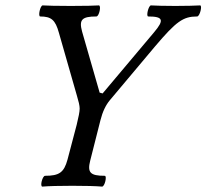

<svg xmlns="http://www.w3.org/2000/svg" viewBox="-20 -688 765 711"><path d="M137 3C161 1 199 0 248 0C296 0 334 1 358 3C368 3 377 -37 368 -37C314 -37 303 -49 314 -93L352 -243C360 -275 372 -299 386 -316L554 -516C633 -609 658 -627 710 -627C720 -627 730 -668 721 -668C702 -667 671 -666 629 -666C588 -666 557 -667 539 -668C530 -668 520 -627 529 -627C584 -627 589 -614 551 -569L360 -342L349 -345L284 -571C272 -615 283 -627 337 -627C347 -627 356 -668 346 -668C331 -667 296 -666 242 -666C189 -666 154 -667 138 -668C129 -668 120 -627 129 -627C170 -627 185 -614 198 -567L265 -333C271 -313 275 -297 275 -286C275 -274 271 -255 264 -226L230 -97C217 -49 199 -37 147 -37C137 -37 127 3 137 3Z"/></svg>

Font: Junicode Two Beta SemiCondensed Medium
Style: Italic
Weight: 500
Width: 4
Italic angle: -10°
Version: Version 1.063